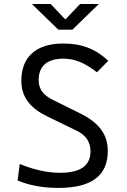

<svg xmlns="http://www.w3.org/2000/svg" viewBox="-20 -918 626 948"><path d="M269 9.8C432.1 9.8 512.2 -50.8 512.2 -172.4C512.2 -259.8 463.4 -315.9 369.6 -361.3L244.1 -423.3C195.8 -446.8 170.9 -475.6 170.9 -522.5C170.9 -592.8 213.9 -628.4 293 -628.4C348.6 -628.4 399.9 -607.4 458.5 -561L514.6 -617.7C451.7 -676.8 383.3 -703.1 292.5 -703.1C158.7 -703.1 85.4 -637.7 85.4 -519C85.4 -436.5 131.3 -382.3 216.3 -341.8L358.9 -272.5C403.8 -251 426.8 -217.3 426.8 -170.9C426.8 -99.6 377.4 -64.9 276.9 -64.9C213.4 -64.9 147.5 -79.6 77.6 -108.4L66.9 -26.9C125 -2.4 192.4 9.8 269 9.8ZM268.1 -771.5H337.4L468.3 -898.4H375.5L302.7 -821.8L230 -898.4H137.2Z"/></svg>

Font: Cascadia Mono PL SemiLight
Style: Regular
Weight: 350
Monospace: yes
Designer: Aaron Bell
Foundry: Saja Typeworks
Version: Version 2404.023